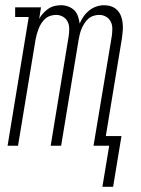

<svg xmlns="http://www.w3.org/2000/svg" viewBox="-20 -558 540 735"><path d="M372 157 398 0H338L408 -420Q410 -434 410 -448.5Q410 -463 404 -475Q398 -487 386 -494Q374 -501 360 -501Q349 -501 338 -497.5Q327 -494 318.5 -486.5Q310 -479 303.5 -469Q297 -459 292.5 -448.5Q288 -438 285.5 -427.5Q283 -417 281 -406L214 0H174L243 -420Q245 -434 245 -448.5Q245 -463 239 -475Q233 -487 221 -494Q209 -501 195 -501Q184 -501 173 -497.5Q162 -494 153.5 -486.5Q145 -479 138.5 -469Q132 -459 128 -448.5Q124 -438 121 -427.5Q118 -417 116 -406L49 0H9L90 -493H38V-530H137L130 -486Q136 -497 145 -507Q154 -517 165 -524.5Q176 -532 188.5 -535Q201 -538 214 -538Q228 -538 241.5 -533Q255 -528 264.5 -518.5Q274 -509 278.5 -495.5Q283 -482 285 -468Q291 -482 300 -495Q309 -508 321.5 -518Q334 -528 349 -533Q364 -538 379 -538Q393 -538 406 -533.5Q419 -529 428.5 -519.5Q438 -510 443 -497Q448 -484 449.5 -470Q451 -456 450 -441.5Q449 -427 447 -413L385 -37H445L413 157Z"/></svg>

Font: Iosevka Slab Extralight
Style: Italic
Weight: 200
Italic angle: -9°
Monospace: yes
Designer: Belleve Invis
Foundry: Belleve Invis
Version: Version 11.1.1; ttfautohint (v1.8.3)